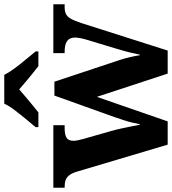

<svg xmlns="http://www.w3.org/2000/svg" viewBox="24 -833 806 900"><g transform="rotate(-90 427.0 -383.0)"><path d="M71 -430Q64 -451 54.5 -462.5Q45 -474 32.5 -478.5Q20 -483 0 -483H-3V-536H290V-483H277Q247 -483 232 -474.5Q217 -466 217 -441Q217 -433 219.5 -421Q222 -409 225 -398L262 -268Q269 -244 274.5 -218.5Q280 -193 284.5 -170.5Q289 -148 292 -131H295Q298 -148 302 -165Q306 -182 312.5 -202Q319 -222 327 -246L429 -531H494L592.1 -235.9Q598 -218 602.5 -203Q607 -188 609.7 -175.1Q612.5 -162.2 614.7 -151.1Q617 -140 618 -131H621Q626 -156 631.5 -178.5Q637 -201 648 -238L692 -384Q696 -397 698.5 -411.5Q701 -426 701 -434Q701 -460 684.5 -471.5Q668 -483 635 -483H628V-536H857V-483H844Q825 -483 812 -477Q799 -471 789.5 -454.5Q780 -438 769 -405L640 0H532L423 -332L308 0H199ZM281 -619Q297 -638 318.5 -664Q340 -690 360.5 -717Q381 -744 391 -766H526Q537 -744 557 -717Q577 -690 599 -664Q621 -638 636 -619V-606H567Q553 -617 533 -633Q513 -649 493 -666Q473 -683 458 -696Q443 -683 423 -666Q403 -649 383.5 -633Q364 -617 350 -606H281Z"/></g></svg>

Font: Noto Serif Thai
Style: Regular
Weight: 400
Designer: Monotype Design Team
Foundry: Monotype Imaging Inc.
Version: Version 2.001